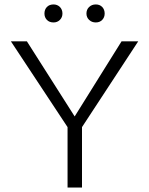

<svg xmlns="http://www.w3.org/2000/svg" viewBox="-20 -844 671 864"><path d="M349 -272V0H284V-272L29 -658H101L316 -320L527 -658H602ZM180 -783Q180 -801 191 -812.5Q202 -824 221 -824Q238 -824 249.5 -812.5Q261 -801 261 -783Q261 -766 249.5 -754.5Q238 -743 221 -743Q202 -743 191 -754.5Q180 -766 180 -783ZM369 -783Q369 -801 381 -812.5Q393 -824 411 -824Q429 -824 440 -812.5Q451 -801 451 -783Q451 -766 440 -754.5Q429 -743 411 -743Q393 -743 381 -754.5Q369 -766 369 -783Z"/></svg>

Font: Ysabeau Semilight
Style: Regular
Weight: 300
Designer: Christian Thalmann (Catharsis Fonts)
Version: Version 0.003